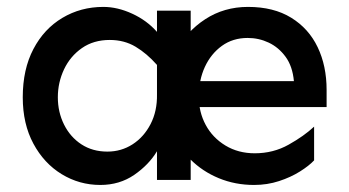

<svg xmlns="http://www.w3.org/2000/svg" viewBox="-20 -521 1011 556"><path d="M715.8 14.6Q661.1 14.6 613.8 -4.9Q566.4 -24.4 531.2 -59.6Q496.1 -94.7 476.6 -141.1Q457 -187.5 457 -241.2Q457 -311.5 488.3 -370.6Q519.5 -429.7 574.2 -465.3Q628.9 -501 698.2 -501Q772.5 -501 823.2 -469.7Q874 -438.5 899.9 -384.3Q925.8 -330.1 925.8 -260.7V-210.9H547.9V-286.1H831.1Q827.1 -329.1 807.1 -356.4Q787.1 -383.8 758.3 -397.5Q729.5 -411.1 697.3 -411.1Q654.3 -411.1 622.6 -388.2Q590.8 -365.2 573.2 -327.1Q555.7 -289.1 555.7 -241.2Q555.7 -196.3 575.7 -159.2Q595.7 -122.1 632.8 -99.6Q669.9 -77.1 717.8 -77.1Q771.5 -77.1 815.9 -102.1Q860.4 -127 889.6 -154.3V-56.6Q875 -41 848.6 -24.4Q822.3 -7.8 788.1 3.4Q753.9 14.6 715.8 14.6ZM270.5 14.6Q210 14.6 158.7 -16.6Q107.4 -47.9 76.7 -105Q45.9 -162.1 45.9 -239.3Q45.9 -320.3 76.7 -378.9Q107.4 -437.5 160.6 -469.2Q213.9 -501 279.3 -501Q320.3 -501 362.8 -481.4Q405.3 -461.9 434.6 -428.7V-490.2H532.2V0H434.6V-83Q411.1 -43.9 368.7 -14.6Q326.2 14.6 270.5 14.6ZM291 -82Q331.1 -82 363.8 -103Q396.5 -124 416 -161.6Q435.5 -199.2 434.6 -248V-333Q405.3 -366.2 372.6 -385.7Q339.8 -405.3 297.9 -405.3Q251 -405.3 217.3 -381.8Q183.6 -358.4 165.5 -320.3Q147.5 -282.2 147.5 -239.3Q147.5 -196.3 165.5 -160.2Q183.6 -124 215.8 -103Q248 -82 291 -82Z"/></svg>

Font: Sen Medium
Style: Regular
Weight: 500
Designer: Kosal Sen, Philatype
Foundry: Philatype
Version: Version 2.000;gftools[0.9.31]